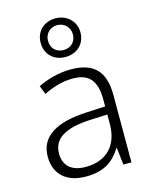

<svg xmlns="http://www.w3.org/2000/svg" viewBox="-122 -894 780 984"><g transform="rotate(-15 268.0 -402.0)"><path d="M268 -609C328 -609 374 -649 374 -712C374 -772 327 -814 268 -814C208 -814 163 -773 163 -712C163 -648 209 -609 268 -609ZM268 -646C228 -646 202 -673 202 -712C202 -750 230 -778 268 -778C305 -778 334 -750 334 -712C334 -673 307 -646 268 -646ZM276 -541C212 -541 151 -523 101 -499L119 -453C170 -478 219 -493 274 -493C355 -493 398 -454 398 -349V-312L301 -307C135 -300 47 -245 47 -139C47 -43 110 10 212 10C311 10 360 -30 398 -90H401L411 0H454V-358C454 -485 396 -541 276 -541ZM308 -265 398 -269V-217C397 -105 333 -38 222 -38C150 -38 107 -73 107 -139C107 -219 173 -259 308 -265Z"/></g></svg>

Font: Noto Sans Khmer UI Light
Style: Regular
Weight: 300
Designer: Danh Hong and the Monotype Design Team
Foundry: Monotype Imaging Inc.
Version: Version 2.002